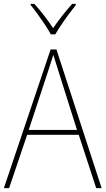

<svg xmlns="http://www.w3.org/2000/svg" viewBox="-20 -970 544 990"><path d="M476 0 386 -275H120L27 0H0L241 -715H271L504 0ZM282 -601Q276 -621 269.5 -641Q263 -661 255 -687Q248 -665 241 -643.5Q234 -622 227 -600L128 -300H377ZM242 -793Q230 -815 211.5 -843Q193 -871 173.5 -898Q154 -925 138 -944V-950H157Q182 -923 208 -889Q234 -855 254 -825Q297 -888 352 -950H371V-944Q354 -923 334 -896Q314 -869 296 -842Q278 -815 265 -793Z"/></svg>

Font: Noto Sans SemiCondensed Thin
Style: Regular
Weight: 100
Width: 4
Designer: Monotype Design Team
Foundry: Monotype Imaging Inc.
Version: Version 2.013; ttfautohint (v1.8.4.7-5d5b)